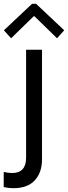

<svg xmlns="http://www.w3.org/2000/svg" viewBox="-43 -780 359 1013"><path d="M-23.4 207V127Q-1.5 132.8 21.5 132.8Q57.6 132.8 76.2 112.5Q94.7 92.3 94.7 52.7V-517.6H178.7V60.5Q178.7 129.4 140.9 171.1Q103 212.9 27.3 212.9Q1.5 212.9 -23.4 207ZM-22.5 -620.1 126 -759.8H147.5L295.9 -620.1L257.8 -578.1L138.7 -694.3H134.8L15.6 -578.1Z"/></svg>

Font: Reddit Sans Strawberry
Style: Regular
Weight: 400
Designer: Stephen Hutchings
Foundry: Reddit
Version: Version 1.013